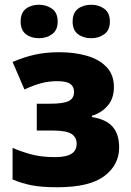

<svg xmlns="http://www.w3.org/2000/svg" viewBox="-20 -779 551 809"><path d="M230 -559Q294 -559 346 -544Q398 -529 429 -496.5Q460 -464 460 -412Q460 -365 434.5 -334.5Q409 -304 367 -291V-286Q428 -276 455 -244.5Q482 -213 482 -158Q482 -84 419.5 -37Q357 10 221 10Q154 10 112 1.5Q70 -7 33 -23V-156Q64 -142 108 -129.5Q152 -117 211 -117Q259 -117 281 -131Q303 -145 303 -173Q303 -201 281 -215Q259 -229 202 -229H135V-342H191Q246 -342 269 -353Q292 -364 292 -392Q292 -414 276 -425.5Q260 -437 222 -437Q185 -437 152 -428Q119 -419 83 -402L33 -518Q80 -538 126 -548.5Q172 -559 230 -559ZM67 -688Q67 -725 89 -742Q111 -759 144 -759Q176 -759 199.5 -742Q223 -725 223 -688Q223 -652 199.5 -635Q176 -618 144 -618Q111 -618 89 -635Q67 -652 67 -688ZM286 -688Q286 -725 308.5 -742Q331 -759 365 -759Q396 -759 419.5 -742Q443 -725 443 -688Q443 -652 419.5 -635Q396 -618 365 -618Q331 -618 308.5 -635Q286 -652 286 -688Z"/></svg>

Font: Noto Sans Disp ExtBd
Style: Regular
Weight: 800
Designer: Monotype Design Team
Foundry: Monotype Imaging Inc.
Version: Version 2.000;GOOG;noto-source:20170915:90ef993387c0; ttfaut